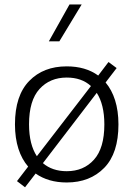

<svg xmlns="http://www.w3.org/2000/svg" viewBox="-20 -792 582 839"><path d="M193.4 -611.3H239.3L336.9 -772.5H283.7ZM135.7 -33.7C172.4 -7.8 217.8 5.4 271.5 5.4C339.4 5.4 394 -16.1 435.5 -58.6C477.1 -101.1 497.6 -164.6 497.6 -248.5C497.6 -328.1 477.1 -389.2 441.4 -431.6L489.7 -494.6L454.1 -521L409.2 -461.9C372.1 -488.8 326.2 -502 271.5 -502C203.6 -502 149.4 -481 107.9 -438.5C66.4 -396 45.4 -333 45.4 -248.5C45.4 -168 66.4 -106.4 103 -64L54.2 -0.5L89.4 26.4ZM271.5 -453.1C314.9 -453.1 350.1 -440.9 377.4 -416L141.1 -109.4C119.1 -142.6 106.9 -188.5 106.9 -248.5C106.9 -318.4 122.1 -369.6 152.8 -403.3C183.1 -436.5 222.7 -453.1 271.5 -453.1ZM436 -248.5C436 -179.2 420.9 -127.9 390.6 -94.2C360.4 -60.5 320.8 -43.9 271.5 -43.9C229.5 -43.9 194.8 -55.7 167.5 -79.1L402.8 -386.2C424.3 -353 436 -307.1 436 -248.5Z"/></svg>

Font: Estedad Light
Style: Regular
Weight: 300
Designer: Amin Abedi
Version: Version 7.3